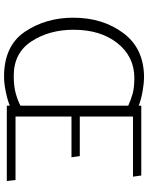

<svg xmlns="http://www.w3.org/2000/svg" viewBox="91 -826 748 971"><g transform="rotate(90 465.5 -340.0)"><path d="M372 -645Q265 -644 197.5 -559Q130 -474 130 -337Q130 -215 188.5 -125Q247 -35 363 -35Q417 -35 453.5 -45.5Q490 -56 514 -69V-614Q486 -627 454.5 -636Q423 -645 372 -645ZM514 0V-15Q484 -3 442.5 5.5Q401 14 367 14Q211 14 140 -91.5Q69 -197 69 -336Q69 -485 147 -589.5Q225 -694 372 -694Q397 -694 439 -687Q481 -680 514 -667V-680H867L873 -638H569V-369H769L775 -327H569V-44H890L895 0Z"/></g></svg>

Font: Palanquin ExtraLight
Style: Regular
Weight: 275
Designer: Pria Ravichandran
Version: Version 1.001